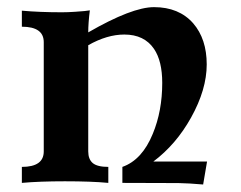

<svg xmlns="http://www.w3.org/2000/svg" viewBox="-20 -502 662 527"><path d="M537.6 4.4Q498.5 1 470.2 0.5Q441.9 0 315.9 0V-43.9Q370.1 -63 399.4 -134.8Q425.3 -197.3 425.3 -274.4Q425.3 -334.5 402.8 -367.7Q376 -407.2 321.3 -407.2Q273.9 -407.2 222.2 -377.9V-86.4Q222.2 -64.9 234.6 -54.4Q247.1 -43.9 277.3 -43.9V0Q231.4 -4.4 158.2 -4.4Q88.4 -4.4 40 0V-43.9Q100.1 -43.9 100.1 -86.4V-386.2Q100.1 -428.7 40 -428.7V-472.7Q88.4 -468.3 149.9 -468.3Q167 -468.3 186.5 -469.7Q217.8 -471.7 226.6 -473.6Q222.2 -438.5 222.2 -413.1Q342.3 -482.4 402.8 -482.4Q471.2 -482.4 510.3 -438Q547.4 -395 547.4 -325.2Q547.4 -256.3 504.4 -179.2Q463.4 -105.5 400.9 -58.6H548.3Z"/></svg>

Font: Kelvinch
Style: Bold
Weight: 700
Designer: Paul James Miller
Foundry: High-Logic / Made with FontCreator
Version: Version 3.501;March 28, 2021;FontCreator 13.0.0.2683 64-bit